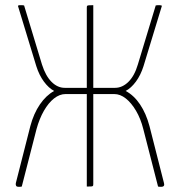

<svg xmlns="http://www.w3.org/2000/svg" viewBox="-20 -720 694 741"><path d="M51 1Q45 1 42.5 -2.5Q40 -6 41 -13L97 -233Q110 -282 134 -317Q158 -352 189 -369Q168 -380 149.5 -405Q131 -430 120 -465L53 -685Q50 -693 49.5 -696.5Q49 -700 58 -700Q62 -700 65.5 -700Q69 -700 73 -699L142 -471Q156 -427 179 -404Q202 -381 230 -381H315V-690Q315 -695 316 -697Q317 -699 322.5 -699.5Q328 -700 340 -700V-381H424Q452 -381 475.5 -404Q499 -427 512 -471L581 -699Q585 -700 588.5 -700Q592 -700 596 -700Q605 -700 604.5 -696.5Q604 -693 601 -685L534 -465Q523 -430 504.5 -405Q486 -380 465 -369Q497 -352 520.5 -317Q544 -282 557 -233L613 -13Q615 -6 612 -2.5Q609 1 603 1Q600 1 597 1Q594 1 590 0L533 -222Q523 -262 505 -292.5Q487 -323 465.5 -340Q444 -357 421 -357H340V-10Q340 -5 339 -3Q338 -1 333 -0.5Q328 0 315 0V-357H233Q210 -357 188.5 -340Q167 -323 149.5 -292.5Q132 -262 121 -222L64 0Q61 1 57.5 1Q54 1 51 1Z"/></svg>

Font: Yanone Kaffeesatz ExtraLight
Style: Regular
Weight: 200
Designer: Yanone (Cyrillic: Daniel Pouzeot, Huerta Tipografica, and Cyreal)
Foundry: Yanone
Version: Version 2.003